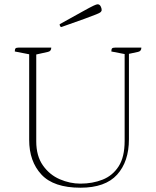

<svg xmlns="http://www.w3.org/2000/svg" viewBox="-20 -863 725 895"><path d="M355 12Q230 12 173 -49.5Q116 -111 116 -211V-610L49 -623Q49 -634 52.5 -637.5Q56 -641 66 -641H219Q219 -624 203 -621L149 -609V-204Q149 -136 180 -92Q211 -48 258.5 -27.5Q306 -7 355 -7Q411 -7 458 -25.5Q505 -44 533 -87.5Q561 -131 561 -206V-611L499 -623Q499 -634 502.5 -637.5Q506 -641 516 -641H639Q639 -624 623 -621L581 -612V-214Q581 -110 526 -49Q471 12 355 12ZM266 -737Q262 -737 260 -741.5Q258 -746 258 -750Q330 -790 366 -810Q402 -830 416 -836.5Q430 -843 435 -843Q444 -843 449 -834Q454 -825 454 -816Q454 -812 450 -807.5Q446 -803 428.5 -796Q411 -789 373 -775Q335 -761 266 -737Z"/></svg>

Font: Petrona Thin
Style: Regular
Weight: 100
Designer: Ringo R. Seeber
Foundry: Ringo R. Seeber
Version: Version 2.001; ttfautohint (v1.8.3)